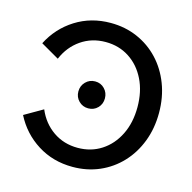

<svg xmlns="http://www.w3.org/2000/svg" viewBox="-108 -841 957 959"><g transform="rotate(15 370.5 -361.0)"><path d="M138.7 -492.2 43.9 -546.9Q87.4 -632.3 167.5 -682.9Q247.6 -733.4 349.1 -733.4Q423.8 -733.4 487.3 -705.8Q550.8 -678.2 597.9 -628.2Q645 -578.1 671.1 -510Q697.3 -441.9 697.3 -361.3Q697.3 -280.8 671.1 -212.6Q645 -144.5 597.9 -94.5Q550.8 -44.4 487.3 -16.8Q423.8 10.7 349.1 10.7Q247.6 10.7 167.5 -39.8Q87.4 -90.3 43.9 -175.8L138.7 -230.5Q166.5 -164.6 221.9 -126.2Q277.3 -87.9 349.1 -87.9Q418 -87.9 471.4 -122.6Q524.9 -157.2 555.4 -219Q585.9 -280.8 585.9 -361.3Q585.9 -441.9 555.4 -503.7Q524.9 -565.4 471.4 -600.1Q418 -634.8 349.1 -634.8Q277.3 -634.8 221.9 -596.4Q166.5 -558.1 138.7 -492.2ZM417.5 -361.3Q417.5 -332 397.9 -312Q378.4 -292 349.1 -292Q320.3 -292 300.3 -312Q280.3 -332 280.3 -361.3Q280.3 -390.6 300.3 -410.9Q320.3 -431.2 349.1 -431.2Q378.4 -431.2 397.9 -410.9Q417.5 -390.6 417.5 -361.3Z"/></g></svg>

Font: Giphurs Medium
Style: Regular
Weight: 500
Version: Version 0.920; ttfautohint (v1.8.4.7-5d5b)